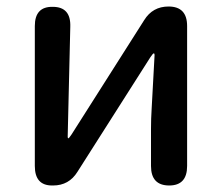

<svg xmlns="http://www.w3.org/2000/svg" viewBox="-20 -570 682 590"><path d="M140 0Q87 0 87 -60V-490Q87 -550 142 -549Q198 -549 196 -488L188 -150Q188 -145 190 -145Q192 -145 200 -157L423 -508Q449 -550 498 -550Q555 -550 555 -490V-60Q555 0 500 0Q444 0 444 -60V-174Q444 -205 446 -236L455 -401Q455 -406 452.5 -406Q450 -406 442 -394L218 -42Q192 0 143 0Z"/></svg>

Font: Resource Han Rounded KR Medium
Style: Regular
Weight: 500
Designer: Cyano Hao (round all glyphs); Ryoko NISHIZUKA 西塚涼子 (kana, bopomofo & ideographs); Paul D. Hunt (Latin, Greek & Cyrillic)
Foundry: Cyano Hao
Version: 0.990